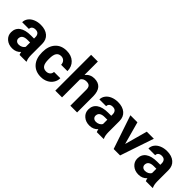

<svg xmlns="http://www.w3.org/2000/svg" viewBox="169 -1791 2843 2843"><g transform="rotate(45 1590.0 -370.0)"><path d="M360.4 0Q350.6 -19 346.2 -47.4Q294.9 9.8 212.9 9.8Q135.3 9.8 84.2 -35.2Q33.2 -80.1 33.2 -148.4Q33.2 -232.4 95.5 -277.3Q157.7 -322.3 275.4 -322.8H340.3V-353Q340.3 -389.6 321.5 -411.6Q302.7 -433.6 262.2 -433.6Q226.6 -433.6 206.3 -416.5Q186 -399.4 186 -369.6H44.9Q44.9 -415.5 73.2 -454.6Q101.6 -493.7 153.3 -515.9Q205.1 -538.1 269.5 -538.1Q367.2 -538.1 424.6 -489Q481.9 -439.9 481.9 -351.1V-122.1Q482.4 -46.9 502.9 -8.3V0ZM243.7 -98.1Q274.9 -98.1 301.3 -112.1Q327.6 -126 340.3 -149.4V-240.2H287.6Q181.6 -240.2 174.8 -167L174.3 -158.7Q174.3 -132.3 192.9 -115.2Q211.4 -98.1 243.7 -98.1Z M810.1 -104Q849.1 -104 873.5 -125.5Q897.9 -147 898.9 -182.6H1031.2Q1030.8 -128.9 1002 -84.2Q973.1 -39.6 923.1 -14.9Q873 9.8 812.5 9.8Q699.2 9.8 633.8 -62.3Q568.4 -134.3 568.4 -261.2V-270.5Q568.4 -392.6 633.3 -465.3Q698.2 -538.1 811.5 -538.1Q910.6 -538.1 970.5 -481.7Q1030.3 -425.3 1031.2 -331.5H898.9Q897.9 -372.6 873.5 -398.2Q849.1 -423.8 809.1 -423.8Q759.8 -423.8 734.6 -387.9Q709.5 -352.1 709.5 -271.5V-256.8Q709.5 -175.3 734.4 -139.6Q759.3 -104 810.1 -104Z M1249.5 -470.7Q1305.7 -538.1 1390.6 -538.1Q1562.5 -538.1 1564.9 -338.4V0H1423.8V-334.5Q1423.8 -379.9 1404.3 -401.6Q1384.8 -423.3 1339.4 -423.3Q1277.3 -423.3 1249.5 -375.5V0H1108.4V-750H1249.5Z M1977.5 0Q1967.8 -19 1963.4 -47.4Q1912.1 9.8 1830.1 9.8Q1752.4 9.8 1701.4 -35.2Q1650.4 -80.1 1650.4 -148.4Q1650.4 -232.4 1712.6 -277.3Q1774.9 -322.3 1892.6 -322.8H1957.5V-353Q1957.5 -389.6 1938.7 -411.6Q1919.9 -433.6 1879.4 -433.6Q1843.8 -433.6 1823.5 -416.5Q1803.2 -399.4 1803.2 -369.6H1662.1Q1662.1 -415.5 1690.4 -454.6Q1718.8 -493.7 1770.5 -515.9Q1822.3 -538.1 1886.7 -538.1Q1984.4 -538.1 2041.7 -489Q2099.1 -439.9 2099.1 -351.1V-122.1Q2099.6 -46.9 2120.1 -8.3V0ZM1860.8 -98.1Q1892.1 -98.1 1918.5 -112.1Q1944.8 -126 1957.5 -149.4V-240.2H1904.8Q1798.8 -240.2 1792 -167L1791.5 -158.7Q1791.5 -132.3 1810.1 -115.2Q1828.6 -98.1 1860.8 -98.1Z M2397.9 -172.4 2496.1 -528.3H2643.6L2465.3 0H2330.6L2152.3 -528.3H2299.8Z M3004.4 0Q2994.6 -19 2990.2 -47.4Q2939 9.8 2856.9 9.8Q2779.3 9.8 2728.3 -35.2Q2677.2 -80.1 2677.2 -148.4Q2677.2 -232.4 2739.5 -277.3Q2801.8 -322.3 2919.4 -322.8H2984.4V-353Q2984.4 -389.6 2965.6 -411.6Q2946.8 -433.6 2906.2 -433.6Q2870.6 -433.6 2850.3 -416.5Q2830.1 -399.4 2830.1 -369.6H2689Q2689 -415.5 2717.3 -454.6Q2745.6 -493.7 2797.4 -515.9Q2849.1 -538.1 2913.6 -538.1Q3011.2 -538.1 3068.6 -489Q3126 -439.9 3126 -351.1V-122.1Q3126.5 -46.9 3147 -8.3V0ZM2887.7 -98.1Q2918.9 -98.1 2945.3 -112.1Q2971.7 -126 2984.4 -149.4V-240.2H2931.6Q2825.7 -240.2 2818.8 -167L2818.4 -158.7Q2818.4 -132.3 2836.9 -115.2Q2855.5 -98.1 2887.7 -98.1Z"/></g></svg>

Font: RobotoInd
Style: Bold
Weight: 700
Designer: Google
Version: Version 2.001150; 2014